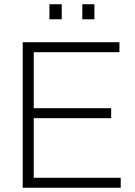

<svg xmlns="http://www.w3.org/2000/svg" viewBox="-20 -885 636 905"><path d="M87 0V-686H543V-639H139V-375H504V-328H139V-47H549V0ZM213 -794V-865H271V-794ZM368 -794V-865H425V-794Z"/></svg>

Font: Archivo SemiCondensed Thin
Style: Regular
Weight: 250
Width: 4
Designer: Hector Gatti
Foundry: Omnibus-Type
Version: Version 2.001